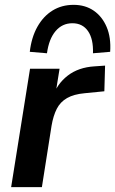

<svg xmlns="http://www.w3.org/2000/svg" viewBox="-20 -773 476 793"><path d="M26 0 104 -489H226L207 -371H197Q215 -426 259.5 -460.5Q304 -495 371 -499L414 -502L411 -396L330 -388Q285 -384 257 -368Q229 -352 214.5 -323.5Q200 -295 193 -254L153 0ZM174 -553 103 -559Q110 -619 134.5 -662.5Q159 -706 197 -729.5Q235 -753 284 -753Q332 -753 367 -729Q402 -705 420.5 -661.5Q439 -618 435 -559L364 -553Q366 -612 343.5 -644.5Q321 -677 279 -677Q237 -677 209.5 -644.5Q182 -612 174 -553Z"/></svg>

Font: Nunito Sans 12pt
Style: Bold Italic
Weight: 700
Italic angle: -9°
Designer: Vernon Adams
Foundry: Vernon Adams
Version: Version 3.101;gftools[0.9.27]